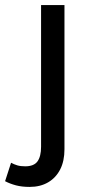

<svg xmlns="http://www.w3.org/2000/svg" viewBox="-82 -510 353 755"><path d="M34.5 225Q4 225 -19.5 218.8Q-43 212.5 -62 202.5L-38.5 130Q-26.5 136.5 -14 140.2Q-1.5 144 17 144Q51.5 144 65.5 124.5Q79.5 105 79.5 67V-490H171.5V77Q171.5 123 154.8 156Q138 189 107.2 207Q76.5 225 34.5 225Z"/></svg>

Font: Geologica Cursive Light
Style: Regular
Weight: 300
Designer: Sindre Bremnes, Frode Helland
Foundry: Monokrom Skriftforlag AS
Version: Version 1.010;gftools[0.9.28]